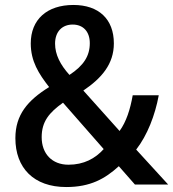

<svg xmlns="http://www.w3.org/2000/svg" viewBox="-20 -744 698 774"><path d="M276 -724C169 -724 104 -665 104 -569C104 -497 136 -447 178 -393C91 -339 42 -281 42 -187C42 -67 116 10 247 10C344 10 403 -23 459 -74L524 0H658L529 -141C574 -199 605 -279 620 -360H515C505 -303 489 -253 462 -216L316 -379C390 -429 439 -486 439 -569C439 -667 378 -724 276 -724ZM273 -645C315 -645 342 -617 342 -570C342 -519 318 -480 260 -442C223 -483 202 -524 202 -568C202 -617 231 -645 273 -645ZM234 -330 398 -143C364 -105 318 -80 256 -80C190 -80 148 -124 148 -191C148 -254 178 -290 234 -330Z"/></svg>

Font: Noto Sans Lao Looped SemiCondensed Medium
Style: Regular
Weight: 500
Width: 4
Designer: Mark Frömberg, Ben Mitchell
Foundry: The Fontpad Ltd
Version: Version 1.002